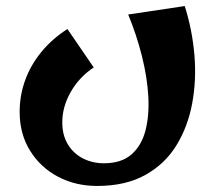

<svg xmlns="http://www.w3.org/2000/svg" viewBox="-20 -369 711 635"><path d="M301 246Q230 246 172 215.5Q114 185 79.5 129.5Q45 74 45 1Q45 -54 63.5 -104.5Q82 -155 117.5 -198Q153 -241 203 -273L290 -146Q242 -114 214 -65Q186 -16 186 36Q186 78 204.5 108.5Q223 139 254.5 155Q286 171 324 171Q381 171 414.5 142Q448 113 461 63Q474 13 470.5 -50Q467 -113 449.5 -183Q432 -253 404 -321L591 -349Q616 -270 623 -187Q630 -104 615.5 -26.5Q601 51 563 112.5Q525 174 460 210Q395 246 301 246Z"/></svg>

Font: Marhey Light Medium
Style: Regular
Weight: 500
Version: Version 1.000